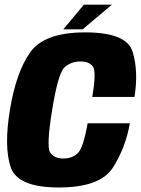

<svg xmlns="http://www.w3.org/2000/svg" viewBox="-20 -824 622 848"><path d="M239.5 4Q56.5 4 26.8 -86.8Q-3 -177.5 24 -339.5Q50.5 -502.5 112.5 -591.8Q174.5 -681 356.5 -681Q540.5 -681 566.2 -594.2Q592 -507.5 574 -396H387.5Q406.5 -507.5 390.5 -530Q374.5 -552.5 335 -552.5Q294.5 -552.5 265.8 -527.5Q237 -502.5 210.5 -339.5Q184 -177 201.5 -150.5Q219 -124 259.5 -124Q299 -124 323.5 -147.5Q348 -171 367 -279.5H553.5Q535 -172.5 479 -84.2Q423 4 239.5 4ZM259.5 -694.5 350.5 -803.5H474.5L345 -694.5Z"/></svg>

Font: Anybody ExtraBold
Style: Italic
Weight: 800
Italic angle: -10°
Designer: Tyler Finck
Foundry: Etcetera Type Company
Version: Version 1.010; ttfautohint (v1.8.3) -l 8 -r 50 -G 200 -x 14 